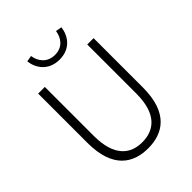

<svg xmlns="http://www.w3.org/2000/svg" viewBox="-258 -1069 1222 1222"><g transform="rotate(-45 352.5 -458.5)"><path d="M353 -785C452 -785 498 -855 506 -923L465 -930C457 -875 422 -827 353 -827C285 -827 248 -875 240 -930L199 -923C207 -855 254 -785 353 -785ZM352 13C484 13 602 -55 602 -285V-729H545V-288C545 -99 456 -41 352 -41C252 -41 163 -99 163 -288V-729H103V-285C103 -55 221 13 352 13Z"/></g></svg>

Font: Spoqa Han Sans Neo Light
Style: Regular
Weight: 300
Designer: [Spoqa Han Sans Neo] Dong-huui Kim ___ Younghwa Kang ___ Yujin Lee ___ [Noto Sans] Ryoko NISHIZUKA ____ (kana & ideograp
Foundry: Spoqa (http://www.spoqa-han-sans.com)
Version: Version 1.100;hotconv 1.0.109;makeotfexe 2.5.65596